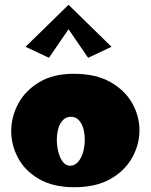

<svg xmlns="http://www.w3.org/2000/svg" viewBox="-20 -772 631 804"><path d="M291 12Q203 12 144 -22Q85 -56 56 -110Q27 -164 27 -223Q27 -283 56.5 -338Q86 -393 144.5 -428Q203 -463 289 -463Q381 -463 442 -428.5Q503 -394 533.5 -340Q564 -286 564 -226Q564 -167 533.5 -112Q503 -57 442.5 -22.5Q382 12 291 12ZM273 -78Q293 -78 307 -94Q321 -110 328 -135.5Q335 -161 335 -187Q335 -212 329 -233.5Q323 -255 310 -269Q297 -283 277 -283Q257 -283 243.5 -269Q230 -255 224 -233Q218 -211 218 -186Q218 -160 224.5 -135Q231 -110 243.5 -94Q256 -78 273 -78ZM185 -530 87 -576 267 -752 281 -670ZM349 -530 253 -670 267 -752 447 -576Z"/></svg>

Font: Marhey
Style: Bold
Weight: 700
Designer: Nur Syamsi & Bustanul Arifin
Foundry: Namelatype
Version: Version 1.000